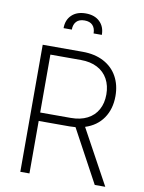

<svg xmlns="http://www.w3.org/2000/svg" viewBox="-98 -984 787 1052"><g transform="rotate(10 295.0 -458.5)"><path d="M89.8 -707H311.5Q379.9 -707 429.4 -680.9Q479 -654.8 505.1 -607.7Q531.2 -560.5 531.2 -499Q531.2 -426.8 496.1 -375.7Q460.9 -324.7 396.5 -304.2L562.5 0H503.9L345.2 -293.5Q330.1 -292 312.5 -292H140.6V0H89.8ZM310.5 -338.9Q364.3 -338.9 402.3 -358.4Q440.4 -377.9 460.4 -414.1Q480.5 -450.2 480.5 -499Q480.5 -547.9 460.4 -584.5Q440.4 -621.1 402.1 -641.1Q363.8 -661.1 310.5 -661.1H140.6V-338.9ZM293 -917Q342.3 -917 370.8 -889.6Q399.4 -862.3 399.4 -816.4H353.5Q353.5 -845.2 338.1 -861.6Q322.8 -877.9 293 -877.9Q262.7 -877.9 247.6 -861.3Q232.4 -844.7 232.4 -816.4H186.5Q186.5 -862.3 215.1 -889.6Q243.7 -917 293 -917Z"/></g></svg>

Font: Pretendard Std ExtraLight
Style: Regular
Weight: 200
Designer: Base glyphs from Inter by Rasmus Andersson; Hangeul glyphs from Noto Sans CJK(Source Han Sans) by Jang Soo-young and Kan
Foundry: Kil Hyung-jin
Version: Version 1.309